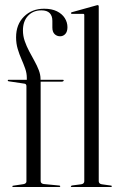

<svg xmlns="http://www.w3.org/2000/svg" viewBox="-20 -750 484 770"><path d="M143 -24Q143 -19 146 -16Q149 -13 155 -12L217 -6Q219.5 -6 220.5 -5.2Q221.5 -4.5 221.5 -2.5Q221.5 0 218 0H32Q31 0 30.2 -0.8Q29.5 -1.5 29.5 -2.5Q29.5 -4 30.8 -4.8Q32 -5.5 34 -5.5L74 -11.5Q80 -12.5 83 -15.5Q86 -18.5 86 -22V-404.5Q86 -408.5 84.2 -411.2Q82.5 -414 78 -414.5L14.5 -424Q12.5 -424.5 11.8 -425.2Q11 -426 11 -427.5Q11 -428.5 12 -429.2Q13 -430 13.5 -430H91.5L87.5 -427V-438Q87.5 -456.5 81 -475Q74.5 -493.5 66 -512.8Q57.5 -532 51 -553.8Q44.5 -575.5 44.5 -600.5Q44.5 -652 76.2 -683.5Q108 -715 157 -715Q187.5 -715 208.2 -704.8Q229 -694.5 239.8 -677.5Q250.5 -660.5 250.5 -641Q250.5 -623 242 -613.8Q233.5 -604.5 221 -604.5Q208 -604.5 199 -613.2Q190 -622 190 -639.5V-666.5Q190 -686.5 179.2 -697.5Q168.5 -708.5 146 -708.5Q113 -708.5 92.5 -686.8Q72 -665 72 -628Q72 -606 79.2 -585.2Q86.5 -564.5 97 -544.5Q107.5 -524.5 118 -505.8Q128.5 -487 135.5 -468.8Q142.5 -450.5 142.5 -434V-424.5L138.5 -430H231.5Q233.5 -430 234.5 -429.5Q235.5 -429 235.5 -427.5Q235.5 -425.5 233.2 -424Q231 -422.5 227 -422.5H143ZM376 -724.5V-23.5Q376 -18.5 379 -15.2Q382 -12 388 -11L423.5 -6Q426.5 -6 427.5 -5Q428.5 -4 428.5 -2.5Q428.5 -1.5 427.5 -0.8Q426.5 0 424.5 0H267Q266 0 265 -0.8Q264 -1.5 264 -2.5Q264 -3.5 265.8 -4.8Q267.5 -6 271 -6.5L306 -11Q312 -12 315 -15.2Q318 -18.5 318 -23V-689.5Q318 -692 317 -693.2Q316 -694.5 313 -694.5H267.5Q266.5 -694.5 265.5 -695.5Q264.5 -696.5 264.5 -697.5Q264.5 -699 265.5 -699.5Q266.5 -700 268 -701L365 -728Q368 -729 369.5 -729.2Q371 -729.5 372 -729.5Q374 -729.5 375 -728Q376 -726.5 376 -724.5Z"/></svg>

Font: Fraunces 120pt Light
Style: Regular
Weight: 300
Version: Version 1.000;[b76b70a41]